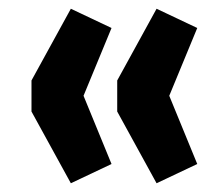

<svg xmlns="http://www.w3.org/2000/svg" viewBox="-20 -487 504 439"><path d="M142 -68 52 -232V-303L142 -467L235 -423L171 -268L235 -112ZM338 -68 248 -232V-303L338 -467L431 -423L367 -268L431 -112Z"/></svg>

Font: Nunito Sans 10pt Condensed ExtraBold
Style: Regular
Weight: 800
Width: 3
Designer: Vernon Adams
Foundry: Vernon Adams
Version: Version 3.101;gftools[0.9.27]